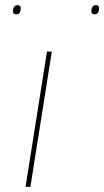

<svg xmlns="http://www.w3.org/2000/svg" viewBox="-20 -732 408 752"><path d="M99 0H80L164 -530H183ZM351 -676Q338 -676 338 -687Q338 -712 356 -712Q368 -712 368 -700Q368 -676 351 -676ZM44 -676Q31 -676 31 -687Q31 -712 49 -712Q61 -712 61 -700Q61 -676 44 -676Z"/></svg>

Font: Georama Extra Expanded Thin
Style: Italic
Weight: 100
Width: 8
Italic angle: -9°
Designer: Jean-Baptiste Levee
Foundry: Production Type
Version: Version 1.000